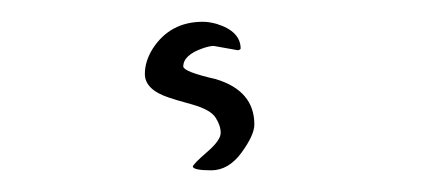

<svg xmlns="http://www.w3.org/2000/svg" viewBox="-20 -28 401 178"><path d="M200.7 18.6 178.2 14.6Q174.3 14.6 168.5 16.6Q149.9 22.9 149.9 33.7Q150.4 38.6 180.2 45.4Q215.8 56.2 215.8 87.4Q215.8 97.2 203.9 113.5Q191.9 129.9 175.8 129.9Q159.7 129.9 158.7 126.5Q159.2 124 171.9 113Q184.6 102.1 184.6 95.2Q184.6 88.4 179.9 81.1Q175.3 73.7 158 68.8Q140.6 64 136.7 62.5Q114.3 55.2 114.3 40.5Q114.3 28.8 121.6 17.1Q137.7 -7.8 168 -7.8Q173.8 -7.8 180.7 -5.9Q203.1 1 203.1 17.1Q202.6 18.1 200.7 18.6Z"/></svg>

Font: Kristi
Style: Regular
Weight: 400
Italic angle: -15°
Version: Version 1.004